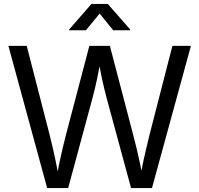

<svg xmlns="http://www.w3.org/2000/svg" viewBox="-20 -962 1019 982"><path d="M221.2 0 22.9 -727.5H116.7L231.9 -279.8Q241.2 -244.1 249.5 -207.8Q257.8 -171.4 265.6 -134Q273.4 -96.7 280.3 -57.1H269.5Q276.9 -96.7 284.7 -134Q292.5 -171.4 301.3 -207.8Q310.1 -244.1 319.3 -279.8L437 -727.5H542L659.2 -279.8Q668.9 -244.1 677.5 -207.8Q686 -171.4 694.3 -134Q702.6 -96.7 710 -57.1H697.3Q704.6 -96.7 712.4 -134Q720.2 -171.4 729 -207.8Q737.8 -244.1 746.6 -279.8L861.8 -727.5H956.5L757.3 0H650.4L524.9 -462.4Q512.7 -507.8 501.5 -560.1Q490.2 -612.3 479.5 -678.2H499Q488.3 -615.7 477.8 -564.7Q467.3 -513.7 453.6 -462.4L328.6 0ZM419.4 -807.1H333.5V-811L447.8 -941.9H531.2L646 -811V-807.1H559.1L489.7 -892.6Z"/></svg>

Font: Inter 17pt
Style: Regular
Weight: 400
Version: Version 4.001;git-66647c0bb